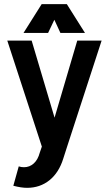

<svg xmlns="http://www.w3.org/2000/svg" viewBox="-20 -705 523 922"><path d="M468 -510 302 0 284 56Q263 124 217.5 160.5Q172 197 110 197Q82 197 44 187L70 94Q82 98 95 98Q122 98 142 80Q162 62 171 28L181 -1L15 -510H132L242 -140L351 -510ZM301 -685 388 -547H270L241 -610L211 -547H93L180 -685Z"/></svg>

Font: Akshar Medium
Style: Regular
Weight: 500
Designer: Tall Chai
Foundry: Tall Chai
Version: Version 1.000